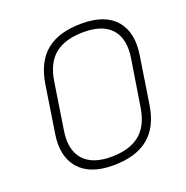

<svg xmlns="http://www.w3.org/2000/svg" viewBox="-123 -780 875 904"><g transform="rotate(-20 314.5 -327.5)"><path d="M294 12Q176 12 122.5 -51.5Q69 -115 87 -223L123 -456Q140 -564 203.5 -615.5Q267 -667 381 -667Q499 -667 552 -604Q605 -541 587 -431L551 -199Q535 -92 471 -40Q407 12 294 12ZM298 -29Q389 -29 441 -70Q493 -111 507 -200L544 -432Q559 -525 516 -575.5Q473 -626 376 -626Q285 -626 233 -585.5Q181 -545 167 -455L131 -223Q116 -130 159.5 -79.5Q203 -29 298 -29Z"/></g></svg>

Font: Sofia Sans ExtraLight
Style: Italic
Weight: 250
Italic angle: -9°
Version: Version 4.100-B